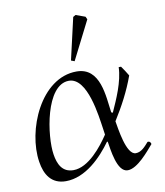

<svg xmlns="http://www.w3.org/2000/svg" viewBox="-83 -799 761 884"><g transform="rotate(-10 297.0 -357.0)"><path d="M273 -527 289 -521 380 -701 374 -714 330 -730 318 -723ZM562 -97H555C539 -79 520 -55 493 -55C448 -55 432 -184 426 -216C465 -278 500 -343 525 -413C516 -428 506 -444 495 -459H484C482 -391 447 -315 421 -257L414 -260C403 -337 401 -473 289 -473C121 -473 24 -243 48 -93C57 -33 86 16 154 16C246 16 324 -64 372 -131L375 -128C381 -95 392 16 443 16C489 16 545 -54 571 -84C570 -91 567 -94 562 -97ZM368 -164C334 -113 268 -28 197 -28C144 -28 126 -70 119 -115C105 -202 138 -437 247 -437C334 -437 355 -252 364 -192Z"/></g></svg>

Font: Asana Math
Style: Regular
Weight: 400
Version: Version 000.958